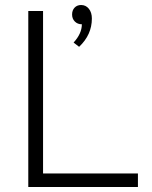

<svg xmlns="http://www.w3.org/2000/svg" viewBox="-20 -747 606 767"><path d="M531 0H93V-703H152V-54H531ZM307 -650Q290 -650 279 -661Q268 -672 268 -689Q268 -706 278 -716.5Q288 -727 304 -727Q323 -727 335 -712Q347 -697 347 -673Q347 -608 296 -560L274 -577Q307 -613 307 -650Z"/></svg>

Font: Metropolitano Light
Style: Regular
Weight: 300
Designer: Fonts by Alex Slobzheninov & Chris M. Simpson / Changes by Cristiano Sobral
Foundry: Fonts by Alex Slobzheninov & Chris M. Simpson / Changes by Cristiano Sobral
Version: Version 1.00;August 30, 2020;FontCreator 13.0.0.2681 64-bit